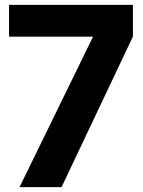

<svg xmlns="http://www.w3.org/2000/svg" viewBox="-20 -766 584 786"><path d="M361 -616H17V-746H524V-616L232 0H60Z"/></svg>

Font: BLUETTI 2.0
Style: Bold
Weight: 700
Designer: Stijn de Vries
Foundry: tokotype
Version: Version 2.005;October 31, 2023;FontCreator 14.0.0.2814 64-bi